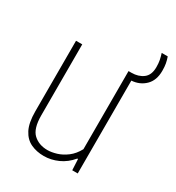

<svg xmlns="http://www.w3.org/2000/svg" viewBox="-170 -796 832 909"><g transform="rotate(30 246.0 -342.0)"><path d="M207 9Q167.5 9 135.8 -5.8Q104 -20.5 85.5 -56Q67 -91.5 67 -154V-540H101V-152Q101 -79.5 131 -51.8Q161 -24 208 -24Q230 -24 257.2 -32.2Q284.5 -40.5 310.2 -60Q336 -79.5 354 -113V-540H370Q407.5 -540 433.2 -559.2Q459 -578.5 459 -622Q459 -643 455.8 -659.5Q452.5 -676 447 -693H480Q486 -676 489 -659.8Q492 -643.5 492 -621Q492 -568.5 462.2 -539.5Q432.5 -510.5 388 -507.5V0H358L355 -60H351Q322 -25 284 -8Q246 9 207 9Z"/></g></svg>

Font: Encode Sans Condensed Condensed Thin
Style: Regular
Weight: 100
Width: 3
Designer: Multiple Designers
Foundry: Impallari Type
Version: Version 3.000; ttfautohint (v1.8.3) -l 8 -r 50 -G 200 -x 14 